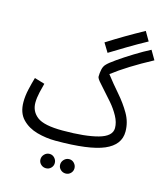

<svg xmlns="http://www.w3.org/2000/svg" viewBox="-141 -905 1046 1216"><g transform="rotate(15 381.5 -297.0)"><path d="M697 -739 662 -799Q595 -762 541.5 -730.5Q488 -699 428 -661L464 -602Q521 -637 576 -670Q631 -703 697 -739ZM290 21Q509 21 606 -20.5Q703 -62 703 -149Q703 -211 671.5 -265.5Q640 -320 595 -371.5Q550 -423 510 -475Q606 -549 763 -633L728 -693Q681 -669 626 -635Q571 -601 527.5 -570.5Q484 -540 471 -525Q458 -512 453 -489Q448 -466 448 -442Q448 -430 473 -403Q498 -376 559 -306Q590 -270 611.5 -230.5Q633 -191 633 -154Q633 -100 548.5 -76.5Q464 -53 316 -53Q194 -53 149 -87.5Q104 -122 104 -179Q104 -210 113 -249.5Q122 -289 128 -309L61 -329Q50 -292 40 -248Q30 -204 30 -164Q30 -93 69 -52.5Q108 -12 167.5 4.5Q227 21 290 21ZM451 159Q451 140 437.5 125.5Q424 111 405 111Q385 111 371 125.5Q357 140 357 159Q357 178 371 191.5Q385 205 405 205Q424 205 437.5 191.5Q451 178 451 159ZM322 159Q322 140 308.5 125.5Q295 111 276 111Q256 111 242 125.5Q228 140 228 159Q228 178 242 191.5Q256 205 276 205Q295 205 308.5 191.5Q322 178 322 159Z"/></g></svg>

Font: Noto Sans Arabic Condensed
Style: Regular
Weight: 400
Width: 3
Designer: Nadine Chahine
Foundry: Monotype Imaging Inc.
Version: 1.001